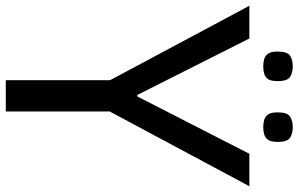

<svg xmlns="http://www.w3.org/2000/svg" viewBox="-211 -827 1031 663"><g transform="rotate(90 304.5 -495.5)"><path d="M250 0V-360L-7 -841H106L301 -454H306L504 -841H616L358 -359V0ZM412 -889Q398 -889 386.5 -892.5Q375 -896 368 -906Q361 -916 361 -939Q361 -973 376 -982Q391 -991 412 -991Q433 -991 448 -982Q463 -973 463 -939Q463 -916 456 -906Q449 -896 437.5 -892.5Q426 -889 412 -889ZM202 -889Q188 -889 176.5 -892.5Q165 -896 158 -906Q151 -916 151 -939Q151 -973 166 -982Q181 -991 202 -991Q223 -991 238 -982Q253 -973 253 -939Q253 -916 246.5 -906Q240 -896 228 -892.5Q216 -889 202 -889Z"/></g></svg>

Font: Matangi SemiBold
Style: Regular
Weight: 600
Designer: Prashant Pant
Foundry: The Graphic Ant
Version: Version 3.002